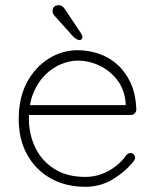

<svg xmlns="http://www.w3.org/2000/svg" viewBox="-20 -708 596 738"><path d="M308 10Q233 10 175.5 -22Q118 -54 85 -112.5Q52 -171 52 -250Q52 -334 84.5 -393Q117 -452 168.5 -483.5Q220 -515 278 -515Q320 -515 360 -501.5Q400 -488 431.5 -459.5Q463 -431 482.5 -388.5Q502 -346 504 -287Q504 -279 498 -272.5Q492 -266 484 -266H76L70 -304H473L463 -295V-313Q458 -366 429.5 -402Q401 -438 361 -456.5Q321 -475 278 -475Q248 -475 215 -461.5Q182 -448 154 -420.5Q126 -393 108.5 -351Q91 -309 91 -253Q91 -192 115.5 -141Q140 -90 188.5 -59Q237 -28 308 -28Q342 -28 372 -39.5Q402 -51 426 -70Q450 -89 465 -111Q473 -120 482 -120Q489 -120 494 -114.5Q499 -109 499 -102Q499 -95 495 -90Q464 -50 415.5 -20Q367 10 308 10ZM286 -554Q279 -554 272 -559Q265 -564 260 -569L189 -648Q186 -652 184 -655.5Q182 -659 182 -665Q182 -676 188 -682Q194 -688 204 -688Q215 -688 221 -682.5Q227 -677 230 -672L292 -579Q297 -571 297 -566Q297 -562 294 -558Q291 -554 286 -554Z"/></svg>

Font: Quicksand Light Light
Style: Regular
Weight: 300
Version: Version 3.006